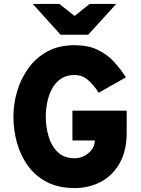

<svg xmlns="http://www.w3.org/2000/svg" viewBox="-20 -941 717 973"><path d="M358 12Q277 12 218.2 -18.2Q159.5 -48.5 122 -100.2Q84.5 -152 66.2 -216.8Q48 -281.5 48 -350Q48 -413.5 66.5 -477.2Q85 -541 123 -594.2Q161 -647.5 219.5 -679.8Q278 -712 358 -712Q426.5 -712 475 -688.5Q523.5 -665 557.8 -627.8Q592 -590.5 618 -549L480 -471Q457.5 -507 427.8 -534Q398 -561 358 -561Q316 -561 287.8 -541.2Q259.5 -521.5 243 -490Q226.5 -458.5 219.2 -421.5Q212 -384.5 212 -350Q212 -297 226.5 -248.8Q241 -200.5 273 -169.8Q305 -139 358 -139Q384.5 -139 407.8 -151.2Q431 -163.5 445.5 -183.2Q460 -203 460 -226V-229H347V-380H622V-268Q622 -177.5 587 -115Q552 -52.5 492.2 -20.2Q432.5 12 358 12ZM287 -765 146 -921H281L358 -860L434 -921H569L427 -765Z"/></svg>

Font: Overpass Black
Style: Regular
Weight: 900
Designer: Delve Withrington, Dave Bailey, Thomas Jockin
Foundry: Delve Fonts LLC
Version: Version 4.000; ttfautohint (v1.8.3)